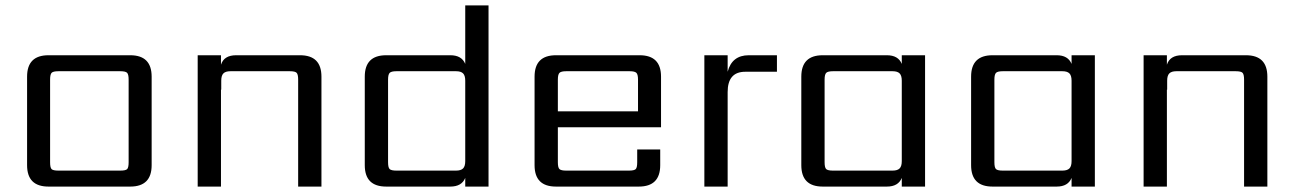

<svg xmlns="http://www.w3.org/2000/svg" viewBox="-20 -689 4780 709"><path d="M455 -90V-395Q455 -414 449.5 -420Q444 -426 424 -426H196Q176 -426 170.5 -420Q165 -414 165 -395V-90Q165 -70 170.5 -64.5Q176 -59 196 -59H424Q444 -59 449.5 -64.5Q455 -70 455 -90ZM159 -485H461Q540 -485 540 -406V-79Q540 0 461 0H159Q80 0 80 -79V-406Q80 -485 159 -485Z M852 -485H1088Q1167 -485 1167 -406V0H1081V-395Q1081 -414 1075.5 -420Q1070 -426 1050 -426H831Q813 -426 805 -418Q797 -410 797 -391V-358H796V0H710V-485H796V-450Q807 -485 852 -485Z M1444 -59H1664Q1682 -59 1690 -67Q1698 -75 1698 -94V-391Q1698 -410 1690 -418Q1682 -426 1664 -426H1444Q1425 -426 1419 -420Q1413 -414 1413 -395V-90Q1413 -70 1419 -64.5Q1425 -59 1444 -59ZM1698 -669H1784V0H1698V-32Q1685 0 1643 0H1406Q1327 0 1327 -79V-406Q1327 -485 1406 -485H1643Q1685 -485 1698 -453Z M2040 -278H2336V-395Q2336 -414 2330 -420Q2324 -426 2305 -426H2071Q2052 -426 2046 -420Q2040 -414 2040 -395ZM2033 -485H2342Q2421 -485 2421 -406V-219H2040V-90Q2040 -70 2046 -64.5Q2052 -59 2071 -59H2302Q2322 -59 2327.5 -64.5Q2333 -70 2333 -90V-137H2418V-79Q2418 0 2339 0H2033Q1954 0 1954 -79V-406Q1954 -485 2033 -485Z M2745 -485H2849V-424H2732Q2667 -424 2667 -349V0H2581V-485H2667V-424Q2683 -485 2745 -485Z M3056 -59H3276Q3294 -59 3302 -67Q3310 -75 3310 -94V-391Q3310 -410 3302 -418Q3294 -426 3276 -426H3056Q3037 -426 3031 -420Q3025 -414 3025 -395V-90Q3025 -70 3031 -64.5Q3037 -59 3056 -59ZM3310 -485H3396V0H3310V-32Q3297 0 3255 0H3018Q2939 0 2939 -79V-406Q2939 -485 3018 -485H3255Q3297 -485 3310 -453Z M3683 -59H3903Q3921 -59 3929 -67Q3937 -75 3937 -94V-391Q3937 -410 3929 -418Q3921 -426 3903 -426H3683Q3664 -426 3658 -420Q3652 -414 3652 -395V-90Q3652 -70 3658 -64.5Q3664 -59 3683 -59ZM3937 -485H4023V0H3937V-32Q3924 0 3882 0H3645Q3566 0 3566 -79V-406Q3566 -485 3645 -485H3882Q3924 -485 3937 -453Z M4345 -485H4581Q4660 -485 4660 -406V0H4574V-395Q4574 -414 4568.5 -420Q4563 -426 4543 -426H4324Q4306 -426 4298 -418Q4290 -410 4290 -391V-358H4289V0H4203V-485H4289V-450Q4300 -485 4345 -485Z"/></svg>

Font: Sarpanch
Style: Regular
Weight: 400
Designer: Manushi Parikh (Devanagari and Latin), Jyotish Sonowal (Devanagari)
Foundry: Indian Type Foundry
Version: Version 2.004;PS 1.0;hotconv 1.0.78;makeotf.lib2.5.61930; tt